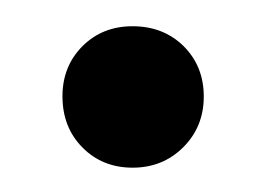

<svg xmlns="http://www.w3.org/2000/svg" viewBox="-20 -122 208 150"><path d="M28.8 -46.8Q28.8 -22.5 44.4 -6.8Q60 9 83.6 9Q107.2 9 123.2 -7Q139.2 -23 139.2 -46.6Q139.2 -70.2 123.5 -85.9Q107.7 -101.5 83.5 -101.5Q60 -101.5 44.4 -85.9Q28.8 -70.2 28.8 -46.8Z"/></svg>

Font: Moniqa Black
Style: Regular
Weight: 900
Designer: Rajesh Rajput
Foundry: Rajesh Rajput
Version: Version 1.000